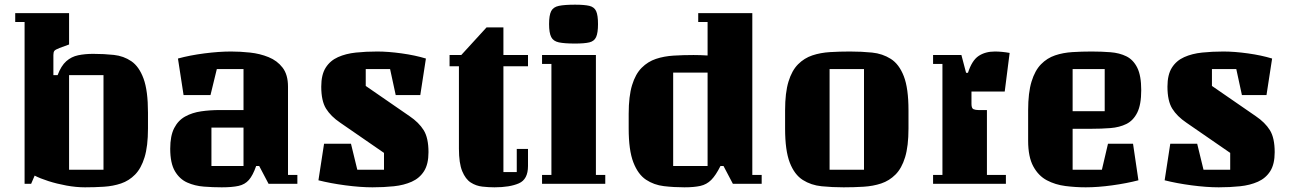

<svg xmlns="http://www.w3.org/2000/svg" viewBox="-20 -785 5514 820"><path d="M208 -464H226Q241 -504 263 -523.5Q285 -543 314 -549Q343 -555 378 -555Q424 -555 466 -550.5Q508 -546 541 -523.5Q574 -501 593 -449.5Q612 -398 612 -304V-236Q612 -161 597.5 -113.5Q583 -66 557 -39.5Q531 -13 497 -1.5Q463 10 423.5 12.5Q384 15 343 15Q305 15 264 7.5Q223 0 187 -11.5Q151 -23 128 -35L113 0H85V-691H45V-729H275V-595L234 -580Q216 -573 212 -567.5Q208 -562 208 -550ZM422 -60V-464H275V-60Z M764 -379 740 -535Q791 -549 853 -557Q915 -565 967 -565Q1006 -565 1048 -560.5Q1090 -556 1127 -541Q1164 -526 1187 -496Q1210 -466 1210 -415V-38H1250V0H1127L1087 -76H1074Q1060 -36 1043 -16.5Q1026 3 998.5 9Q971 15 927 15Q889 15 850.5 12Q812 9 779.5 -5.5Q747 -20 727 -54Q707 -88 707 -150Q707 -205 724 -238Q741 -271 771 -287.5Q801 -304 839 -309.5Q877 -315 919 -315H1020V-490H906L879 -379ZM1020 -76V-240H883V-76Z M1571 15Q1519 15 1455 6.5Q1391 -2 1340 -15L1364 -171H1479L1506 -60H1620V-132L1433 -261Q1393 -288 1372.5 -321Q1352 -354 1352 -415Q1352 -466 1371 -496Q1390 -526 1423.5 -541Q1457 -556 1500 -560.5Q1543 -565 1591 -565Q1638 -565 1695.5 -557Q1753 -549 1799 -535L1775 -379H1670L1646 -490H1542V-418L1729 -289Q1769 -262 1789.5 -229Q1810 -196 1810 -135Q1810 -84 1791 -54Q1772 -24 1738.5 -9Q1705 6 1662 10.5Q1619 15 1571 15Z M1900 -550H1950L2058 -668H2130V-550H2235V-502H2130V-50H2187V-149H2235V-76Q2235 -19 2196 -2Q2157 15 2092 15Q2067 15 2040 12Q2013 9 1990.5 -5.5Q1968 -20 1954 -54Q1940 -88 1940 -150V-502H1900Z M2436 -599Q2391 -599 2367 -604Q2343 -609 2334 -627Q2325 -645 2325 -682Q2325 -720 2334 -737.5Q2343 -755 2367 -760Q2391 -765 2436 -765Q2476 -765 2497 -760Q2518 -755 2526 -737.5Q2534 -720 2534 -682Q2534 -645 2526 -627Q2518 -609 2497 -604Q2476 -599 2436 -599ZM2565 0H2295V-38H2335V-512H2295V-550H2525V-38H2565Z M3233 0H3110L3070 -76H3057Q3037 -36 3017.5 -16.5Q2998 3 2971 9Q2944 15 2903 15Q2858 15 2815.5 10Q2773 5 2739 -17.5Q2705 -40 2685 -91.5Q2665 -143 2665 -236V-299Q2665 -374 2679.5 -421.5Q2694 -469 2720.5 -495.5Q2747 -522 2781.5 -533.5Q2816 -545 2857 -547.5Q2898 -550 2942 -550Q2956 -550 2972 -549.5Q2988 -549 3002 -548V-691H2962V-729H3193V-38H3233ZM2855 -475V-76H3002V-475Z M3860 -314V-236Q3860 -161 3845.5 -113.5Q3831 -66 3804.5 -39.5Q3778 -13 3743.5 -1.5Q3709 10 3668 12.5Q3627 15 3583 15Q3534 15 3489 10.5Q3444 6 3408.5 -16.5Q3373 -39 3353 -90.5Q3333 -142 3333 -236V-314Q3333 -389 3347.5 -436.5Q3362 -484 3388.5 -510.5Q3415 -537 3449.5 -548.5Q3484 -560 3525 -562.5Q3566 -565 3610 -565Q3660 -565 3704.5 -560.5Q3749 -556 3784.5 -533.5Q3820 -511 3840 -459.5Q3860 -408 3860 -314ZM3670 -60V-490H3523V-60Z M3965 -550H4086L4106 -474H4114Q4131 -527 4159.5 -546Q4188 -565 4229 -565Q4258 -565 4292 -559L4271 -394H4129V-341Q4129 -322 4138 -318.5Q4147 -315 4159 -315H4195V-38H4276V0H3965V-38H4005V-512H3965Z M4561 -60H4686L4712 -171H4819L4842 -15Q4792 -2 4730.5 6.5Q4669 15 4617 15Q4574 15 4530.5 9.5Q4487 4 4451 -15Q4415 -34 4393 -74.5Q4371 -115 4371 -184V-314Q4371 -389 4385.5 -436.5Q4400 -484 4426 -510.5Q4452 -537 4486 -548.5Q4520 -560 4560 -562.5Q4600 -565 4642 -565Q4684 -565 4722.5 -562Q4761 -559 4790.5 -544.5Q4820 -530 4837 -496Q4854 -462 4854 -400Q4854 -338 4837 -304Q4820 -270 4790.5 -255.5Q4761 -241 4722.5 -238Q4684 -235 4642 -235H4561ZM4561 -490V-310H4698V-490Z M5185 15Q5133 15 5069 6.5Q5005 -2 4954 -15L4978 -171H5093L5120 -60H5234V-132L5047 -261Q5007 -288 4986.5 -321Q4966 -354 4966 -415Q4966 -466 4985 -496Q5004 -526 5037.5 -541Q5071 -556 5114 -560.5Q5157 -565 5205 -565Q5252 -565 5309.5 -557Q5367 -549 5413 -535L5389 -379H5284L5260 -490H5156V-418L5343 -289Q5383 -262 5403.5 -229Q5424 -196 5424 -135Q5424 -84 5405 -54Q5386 -24 5352.5 -9Q5319 6 5276 10.5Q5233 15 5185 15Z"/></svg>

Font: Unlock
Style: Regular
Weight: 400
Designer: Eduardo Rodriguez Tunni
Foundry: Eduardo Rodriguez Tunni
Version: Version 1.003; ttfautohint (v1.8.4.7-5d5b);gftools[0.9.23]